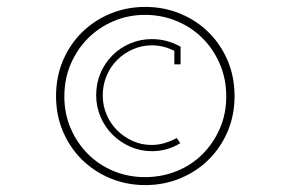

<svg xmlns="http://www.w3.org/2000/svg" viewBox="-20 -650 833 555"><path d="M399 -138Q448 -138 491 -155.5Q534 -173 565.5 -204.5Q597 -236 615.5 -278.5Q634 -321 634 -371Q634 -422 615.5 -465Q597 -508 565.5 -539.5Q534 -571 491 -589Q448 -607 399 -607Q351 -607 308.5 -589Q266 -571 234.5 -539.5Q203 -508 184.5 -465Q166 -422 166 -371Q166 -321 184.5 -278.5Q203 -236 234.5 -204.5Q266 -173 308.5 -155.5Q351 -138 399 -138ZM400 -115Q346 -115 299 -134.5Q252 -154 217 -188.5Q182 -223 162 -270Q142 -317 142 -372Q142 -428 162 -475Q182 -522 217 -556.5Q252 -591 299 -610.5Q346 -630 400 -630Q454 -630 501 -610.5Q548 -591 583 -556.5Q618 -522 638 -475Q658 -428 658 -372Q658 -317 638 -270Q618 -223 583 -188.5Q548 -154 501 -134.5Q454 -115 400 -115ZM484 -464V-503Q452 -519 419 -519Q390 -519 364 -507.5Q338 -496 318.5 -476.5Q299 -457 288 -430.5Q277 -404 277 -374Q277 -345 288 -319Q299 -293 318.5 -273.5Q338 -254 363.5 -242.5Q389 -231 418 -231Q438 -231 456 -236.5Q474 -242 491 -251L501 -236Q483 -225 462.5 -219Q442 -213 419 -213Q386 -213 356.5 -226Q327 -239 305 -261Q283 -283 270.5 -312.5Q258 -342 258 -375Q258 -409 270.5 -438.5Q283 -468 305 -490Q327 -512 356.5 -524.5Q386 -537 419 -537Q463 -537 502 -515V-464Z"/></svg>

Font: Josefin Slab
Style: Regular
Weight: 400
Designer: Santiago Orozco
Foundry: Typemade
Version: Version 1.000